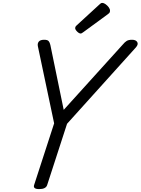

<svg xmlns="http://www.w3.org/2000/svg" viewBox="-20 -1289 969 1323"><path d="M250 14Q206 14 215 -14L353 -439L241 -970Q237 -990 247.5 -1002.5Q258 -1015 284 -1015Q307 -1015 315 -1006Q323 -997 327 -979L419 -532L826 -982Q840 -999 853 -1007Q866 -1015 890 -1015Q916 -1015 925.5 -999.5Q935 -984 917 -963L442 -436L305 -14Q296 14 250 14ZM536 -1058Q525 -1058 511.5 -1071.5Q498 -1085 498 -1095Q498 -1099 499.5 -1103Q501 -1107 507 -1113L665 -1258Q670 -1263 674.5 -1266Q679 -1269 685 -1269Q695 -1269 707.5 -1260Q720 -1251 729 -1239Q738 -1227 738 -1216Q738 -1209 736 -1204Q734 -1199 723 -1191L555 -1068Q549 -1064 544.5 -1061Q540 -1058 536 -1058Z"/></svg>

Font: Playwrite AU VIC
Style: Regular
Weight: 400
Designer: Veronika Burian, José Scaglione
Foundry: TypeTogether
Version: Version 1.002